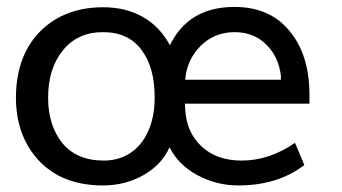

<svg xmlns="http://www.w3.org/2000/svg" viewBox="-20 -535 1006 565"><path d="M524.9 -300.3C528.3 -339.8 543.5 -373 570.3 -399.9C597.2 -426.8 630.9 -440.4 670.4 -440.4C708 -440.4 738.8 -428.2 763.2 -404.3C787.6 -380.4 802.2 -349.6 806.6 -312V-300.3ZM285.2 -62.5C232.4 -62.5 191.9 -79.6 163.6 -113.8C135.7 -148.4 121.6 -192.9 121.6 -247.1C121.6 -304.2 135.7 -350.6 164.6 -386.2C193.4 -422.4 232.9 -440.4 283.2 -440.4C333 -440.4 370.6 -422.9 396.5 -388.2C422.4 -353.5 435.1 -307.1 435.1 -249.5C436.5 -146.5 384.3 -62.5 285.2 -62.5ZM283.2 10.7C326.7 10.7 366.2 0.5 401.9 -19.5C437.5 -39.6 463.4 -66.9 479 -101.6C495.6 -67.9 522.5 -40.5 560.1 -20C597.7 0.5 638.2 10.7 681.6 10.7C758.3 10.7 823.2 -9.3 875.5 -49.3L848.1 -114.7C798.3 -80.1 746.1 -62.5 690.9 -62.5C642.6 -62.5 603 -76.2 573.2 -104C543.5 -131.8 527.3 -168.5 524.9 -214.8C524.9 -215.3 524.4 -229.5 523.9 -230H890.6V-255.9C890.6 -334.5 871.1 -397 832 -443.8C793.5 -491.2 739.3 -514.6 669.9 -514.6C579.6 -514.6 516.6 -477.1 480 -401.9C442.4 -472.2 375.5 -513.7 283.7 -513.7C230 -513.7 183.6 -502 144 -478.5C65.9 -431.6 26.9 -350.1 26.9 -248.5C26.9 -171.9 49.8 -109.9 95.2 -61.5C141.1 -13.2 203.6 10.7 283.2 10.7Z"/></svg>

Font: Ride
Style: Regular
Weight: 400
Version: Version 3.000